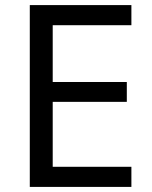

<svg xmlns="http://www.w3.org/2000/svg" viewBox="-20 -734 596 754"><path d="M496 0H97V-714H496V-635H187V-412H478V-334H187V-79H496Z"/></svg>

Font: Noto IKEA Simplified Chinese
Style: Regular
Weight: 400
Designer: Monotype Design Team
Foundry: Monotype Imaging Inc.
Version: Version 1.100